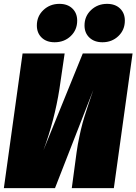

<svg xmlns="http://www.w3.org/2000/svg" viewBox="-27 -975 707 995"><path d="M256 -756Q214 -756 189 -780Q164 -804 164 -843Q164 -891 198 -923Q232 -955 281 -955Q323 -955 348 -931Q373 -907 373 -868Q373 -820 339.5 -788Q306 -756 256 -756ZM504 -756Q462 -756 436.5 -780Q411 -804 411 -843Q411 -891 445 -923Q479 -955 528 -955Q570 -955 595 -931Q620 -907 620 -868Q620 -820 586.5 -788Q553 -756 504 -756ZM660 -698 563 0H345L370 -186Q373 -208 376.5 -227.5Q380 -247 384.5 -267.5Q389 -288 392 -302Q395 -316 401 -337.5Q407 -359 410 -368.5Q413 -378 421 -402.5Q429 -427 431.5 -435Q434 -443 444 -472Q454 -501 457 -510L258 0H-7L90 -698H308L281 -514Q256 -354 198 -196L402 -698Z"/></svg>

Font: Fira Sans Ultra
Style: Italic
Weight: 950
Italic angle: -8°
Designer: Carrois Corporate & Edenspiekermann AG
Foundry: Carrois Corporate GbR & Edenspiekermann AG
Version: Version 4.203;PS 004.203;hotconv 1.0.88;makeotf.lib2.5.64775